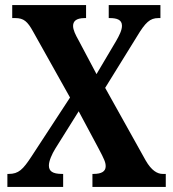

<svg xmlns="http://www.w3.org/2000/svg" viewBox="-20 -734 680 754"><path d="M9 0H228V-51H224C186 -51 172 -62 172 -84C172 -102 184 -129 197 -150L289 -297L366 -153C390 -108 395 -96 395 -81C395 -61 379 -51 347 -51H343V0H631V-51H619C598 -51 575 -64 552 -104L393 -389L518 -591C551 -646 569 -663 602 -663H610V-714H407V-663H411C438 -663 459 -657 459 -633C459 -615 448 -594 436 -573L359 -443L289 -575C276 -598 267 -617 267 -632C267 -649 277 -663 313 -663H318V-714H28V-663H40C73 -663 88 -650 110 -610L255 -351L104 -120C70 -68 53 -51 14 -51H9Z"/></svg>

Font: Noto Serif Condensed
Style: Bold
Weight: 700
Width: 3
Designer: Monotype Design Team
Foundry: Monotype Imaging Inc.
Version: Version 2.015